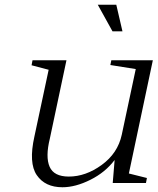

<svg xmlns="http://www.w3.org/2000/svg" viewBox="-20 -771 664 809"><path d="M552 -480 445 -497 449 -517H624L523 -40L599 -21L595 0H455L463 -97Q424 -45 361 -13.5Q298 18 243 18Q170 18 135 -33Q100 -84 125 -196L185 -477L113 -496L117 -517H260L190 -187Q171 -110 189 -68.5Q207 -27 270 -27Q341 -27 408.5 -76Q476 -125 493 -203ZM392 -751H470L496 -639H454Z"/></svg>

Font: Afta serif
Style: Italic
Weight: 400
Italic angle: -12°
Designer: parq.ink
Foundry: Oriol Esparraguera Font
Version: Version 1.000